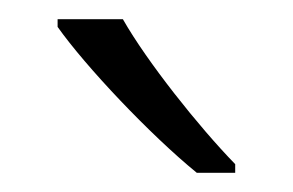

<svg xmlns="http://www.w3.org/2000/svg" viewBox="-20 -786 305 200"><path d="M108 -766H40V-758C69 -717 136 -646 185 -606H225V-615C187 -654 133 -722 108 -766Z"/></svg>

Font: Noto Sans Kannada Light
Style: Regular
Weight: 300
Designer: Jelle Bosma - Monotype Design Team
Foundry: Monotype Imaging Inc.
Version: Version 2.005